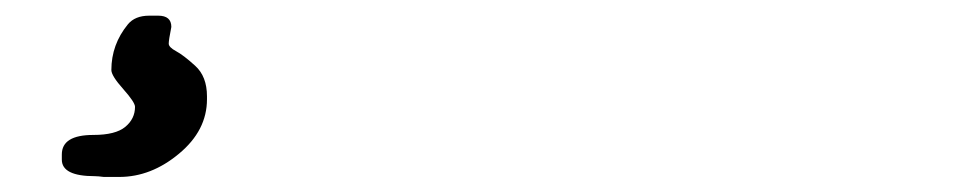

<svg xmlns="http://www.w3.org/2000/svg" viewBox="-20 -18 1244 250"><path d="M249.5 107.4V111.3Q249.5 151.9 213.1 182.1Q176.8 212.4 135.3 212.4H115.2Q107.4 211.4 103.5 211.4Q60.5 211.4 60.5 189.9V183.1Q60.5 157.7 101.6 157.7Q130.4 157.7 143.1 147.2Q155.8 136.7 155.8 121.1Q155.8 115.2 140.4 97.9Q125 80.6 125 73.2Q125 40 146.5 13.7Q155.8 2.4 174.3 2.4H186Q203.1 2.4 203.1 17.1Q199.7 34.2 199.7 38.8Q199.7 43.5 209.2 48.6Q218.8 53.7 234.1 67.6Q249.5 81.5 249.5 107.4Z"/></svg>

Font: Averia Libre
Style: Bold Italic
Weight: 700
Italic angle: -6.90001°
Version: Version 1.002